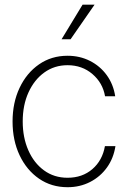

<svg xmlns="http://www.w3.org/2000/svg" viewBox="-20 -781 539 813"><path d="M266.1 11.7Q197.8 11.7 145.3 -24.4Q92.8 -60.5 63 -123.5Q33.2 -186.5 33.2 -266.6Q33.2 -346.2 63 -409.2Q92.8 -472.2 145.3 -508.5Q197.8 -544.9 266.1 -544.9Q317.9 -544.9 360.8 -523.2Q403.8 -501.5 431.9 -462.9Q460 -424.3 467.8 -373.5H424.8Q415 -430.2 371.3 -467.5Q327.6 -504.9 266.1 -504.9Q210.4 -504.9 167.7 -474.1Q125 -443.4 100.6 -389.6Q76.2 -335.9 76.2 -266.6Q76.2 -198.7 99.9 -144.8Q123.5 -90.8 166.3 -59.6Q209 -28.3 266.1 -28.3Q328.6 -28.3 371.1 -64.9Q413.6 -101.6 424.3 -162.1H468.8Q460.9 -110.8 432.9 -71.8Q404.8 -32.7 361.6 -10.5Q318.4 11.7 266.1 11.7ZM240.7 -614.7 329.6 -761.2H380.4L278.8 -614.7Z"/></svg>

Font: Inter Display Extra Light
Style: Regular
Weight: 200
Designer: Rasmus Andersson
Foundry: rsms
Version: Version 4.000;git-4fc901f